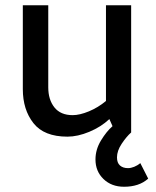

<svg xmlns="http://www.w3.org/2000/svg" viewBox="-20 -505 593 732"><path d="M397 -51Q365 -21 320.5 -2.5Q276 16 237 16Q148 16 107.5 -35.5Q67 -87 67 -165V-485H164V-172Q164 -125 187.5 -95.5Q211 -66 257 -66Q284 -66 319 -80.5Q354 -95 384 -120V-485H480V0Q462 16 444 43Q426 70 426 95Q426 116 437.5 126Q449 136 468 136Q479 136 491.5 131Q504 126 515 117L545 176Q527 192 504 199.5Q481 207 453 207Q405 207 374.5 177.5Q344 148 344 103Q344 65 365 30.5Q386 -4 409 -24Z"/></svg>

Font: Palanquin Medium
Style: Regular
Weight: 500
Designer: Pria Ravichandran
Version: Version 1.0.4